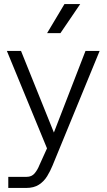

<svg xmlns="http://www.w3.org/2000/svg" viewBox="-20 -730 527 950"><path d="M21 200V145H112Q137 145 151.5 127.5Q166 110 175 87L238 -52L403 -478H473L240 89Q229 116 213.5 141.5Q198 167 173 183.5Q148 200 109 200ZM222 27 14 -478H84L260 -41ZM213 -566 299 -710H377L279 -566Z"/></svg>

Font: SUSE Thin Light
Style: Regular
Weight: 300
Version: Version 1.000